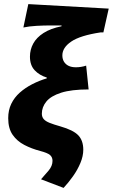

<svg xmlns="http://www.w3.org/2000/svg" viewBox="-20 -728 550 936"><path d="M290 188 180 146Q198 126 217 103.5Q236 81 236 56Q236 38 223.5 27.5Q211 17 176 8Q134 -3 98.5 -21.5Q63 -40 41.5 -71Q20 -102 20 -152Q20 -191 35 -222Q50 -253 76.5 -276.5Q103 -300 137 -317.5Q171 -335 208 -346V-350Q172 -361 149 -385.5Q126 -410 126 -452Q126 -486 142 -515.5Q158 -545 192 -567Q226 -589 280 -600V-604Q262 -604 228 -604Q194 -604 158 -602Q122 -600 94 -594L118 -708L510 -686L484 -570H470Q371 -555 327.5 -525.5Q284 -496 284 -458Q284 -440 292 -427Q300 -414 314.5 -407Q329 -400 350 -400Q375 -400 400 -408L412 -292Q328 -292 278 -276Q228 -260 206 -233Q184 -206 184 -174Q184 -158 193 -147.5Q202 -137 222 -129Q242 -121 274 -112Q337 -94 361.5 -68.5Q386 -43 386 2Q386 33 372 66.5Q358 100 336 131Q314 162 290 188Z"/></svg>

Font: Source Sans 3 Black
Style: Italic
Weight: 900
Italic angle: -11°
Designer: Paul D. Hunt
Foundry: Adobe
Version: Version 3.052;hotconv 1.1.0;makeotfexe 2.6.0